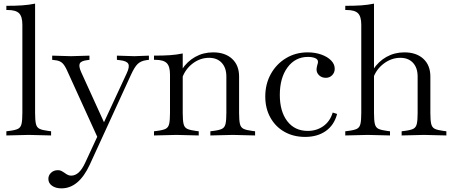

<svg xmlns="http://www.w3.org/2000/svg" viewBox="-20 -742 2486 1056"><path d="M15 3V-20L31 -22Q64 -26 79 -33.5Q94 -41 98.5 -61Q103 -81 103 -121V-606Q103 -651 85 -669Q67 -687 22 -687H15V-710Q65 -710 101.5 -712.5Q138 -715 173 -722V-121Q173 -81 177.5 -61Q182 -41 197.5 -33.5Q213 -26 245 -22L261 -20V3L138 0Z M318 294Q286 294 266 279.5Q246 265 246 242Q246 222 261 208Q276 194 298 194Q308 194 315 197Q322 200 334 208Q346 217 354.5 220.5Q363 224 371 224Q394 224 413 206.5Q432 189 449 152L677 -339Q694 -375 685.5 -391Q677 -407 639 -411L623 -413V-436L719 -433L799 -436V-413L784 -411Q755 -407 737.5 -390.5Q720 -374 700 -330L474 163Q444 228 405 261Q366 294 318 294ZM522 26 349 -354Q336 -383 323 -395Q310 -407 290 -410L267 -413V-436L371 -433L472 -436V-413L458 -411Q425 -407 418.5 -392Q412 -377 427 -344L560 -52Z M1137 3V-20L1153 -22Q1186 -26 1201 -33.5Q1216 -41 1220.5 -61Q1225 -81 1225 -121V-321Q1225 -369 1199.5 -396.5Q1174 -424 1130 -424Q1081 -424 1040 -393Q999 -362 982 -313L980 -359Q1009 -404 1053.5 -429Q1098 -454 1152 -454Q1218 -454 1256.5 -418.5Q1295 -383 1295 -321V-121Q1295 -81 1299.5 -61Q1304 -41 1319.5 -33.5Q1335 -26 1367 -22L1383 -20V3L1260 0ZM827 3V-20L843 -22Q876 -26 891 -33.5Q906 -41 910.5 -61Q915 -81 915 -121V-332Q915 -377 897 -395Q879 -413 834 -413H827V-436Q879 -436 915 -438.5Q951 -441 985 -448V-366V-363V-121Q985 -81 989.5 -61Q994 -41 1009.5 -33.5Q1025 -26 1057 -22L1073 -20V3L950 0Z M1658 11Q1594 11 1544.5 -17Q1495 -45 1467 -95.5Q1439 -146 1439 -211Q1439 -280 1469.5 -335Q1500 -390 1553 -422Q1606 -454 1672 -454Q1713 -454 1747 -442Q1781 -430 1801 -409.5Q1821 -389 1821 -364Q1821 -343 1807 -328.5Q1793 -314 1772 -314Q1750 -314 1735.5 -327.5Q1721 -341 1721 -360Q1721 -365 1722 -370Q1723 -375 1725 -384Q1727 -390 1728 -394Q1729 -398 1729 -402Q1729 -416 1713 -422.5Q1697 -429 1674 -429Q1604 -429 1561.5 -371.5Q1519 -314 1519 -220Q1519 -129 1560 -75.5Q1601 -22 1673 -22Q1721 -22 1758 -48Q1795 -74 1810 -123L1834 -115Q1818 -54 1772 -21.5Q1726 11 1658 11Z M1879 3V-20L1895 -22Q1928 -26 1943 -33.5Q1958 -41 1962.5 -61Q1967 -81 1967 -121V-606Q1967 -651 1949 -669Q1931 -687 1886 -687H1879V-710Q1931 -710 1967 -712.5Q2003 -715 2037 -722V-121Q2037 -81 2041.5 -61Q2046 -41 2061.5 -33.5Q2077 -26 2109 -22L2125 -20V3L2002 0ZM2189 3V-20L2205 -22Q2238 -26 2253 -33.5Q2268 -41 2272.5 -61Q2277 -81 2277 -121V-321Q2277 -369 2251.5 -396.5Q2226 -424 2182 -424Q2133 -424 2091 -392.5Q2049 -361 2032 -311V-359Q2061 -404 2105.5 -429Q2150 -454 2204 -454Q2270 -454 2308.5 -418.5Q2347 -383 2347 -321V-121Q2347 -81 2351.5 -61Q2356 -41 2371.5 -33.5Q2387 -26 2419 -22L2435 -20V3L2312 0Z"/></svg>

Font: Baskervville
Style: Regular
Weight: 400
Designer: Alexis Faudot, Rémi Forte, Morgane Pierson, Rafael Ribas, Tanguy Vanlaeys, Rosalie Wagner, Thomas Huot-Marchand
Foundry: ANRT
Version: Version 1.100